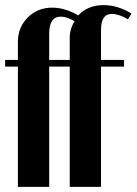

<svg xmlns="http://www.w3.org/2000/svg" viewBox="-20 -729 533 749"><path d="M374 0H252V-469.2H171.9V0H49.8V-469.2H0V-495.1H49.8V-565.9Q49.8 -622.6 88.4 -660.9Q127 -699.2 184.1 -699.2Q233.4 -699.2 285.2 -668.9Q322.3 -709 383.8 -709Q439.9 -709 493.2 -675.8L479 -653.8Q443.4 -674.8 416 -674.8Q374 -674.8 374 -611.8V-495.1H463.9V-469.2H374ZM171.9 -597.2V-495.1H252V-581.1Q252 -616.2 271 -646Q241.2 -664.1 216.8 -664.1Q171.9 -664.1 171.9 -597.2Z"/></svg>

Font: Moniqa Black Heading
Style: Regular
Weight: 900
Designer: Rajesh Rajput
Foundry: Rajesh Rajput
Version: Version 1.000